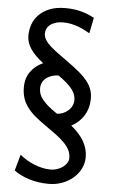

<svg xmlns="http://www.w3.org/2000/svg" viewBox="-62 -767 625 1038"><g transform="rotate(5 250.0 -247.5)"><path d="M341.8 -234.4Q341.8 -248 337.2 -262Q332.5 -275.9 321.3 -291Q310.1 -306.2 291.3 -322.8Q272.5 -339.4 244.6 -358.9Q224.1 -358.4 207 -352.5Q189.9 -346.7 177.5 -336.7Q165 -326.7 158.2 -312.5Q151.4 -298.3 151.4 -280.8Q151.4 -265.6 156.2 -251.2Q161.1 -236.8 173.1 -221.4Q185.1 -206.1 204.8 -189Q224.6 -171.9 254.9 -151.9Q273.9 -153.3 290 -160.6Q306.2 -168 317.6 -179Q329.1 -189.9 335.4 -204.1Q341.8 -218.3 341.8 -234.4ZM429.7 -250Q429.7 -197.8 404.8 -157.5Q379.9 -117.2 336.9 -95.2Q384.8 -56.2 407.2 -16.1Q429.7 23.9 429.7 68.4Q429.7 101.6 415 130.9Q400.4 160.2 375 182.1Q349.6 204.1 315.4 216.8Q281.2 229.5 241.7 229.5Q211.9 229.5 184.3 225.1Q156.7 220.7 132.6 212.9Q108.4 205.1 88.4 194.8Q68.4 184.6 53.7 173.3L78.1 85.4Q94.7 100.1 115.5 112.3Q136.2 124.5 158.2 133.3Q180.2 142.1 202.4 146.7Q224.6 151.4 244.1 151.4Q265.6 151.4 283.4 145Q301.3 138.7 314.2 128.7Q327.1 118.7 334.5 106Q341.8 93.3 341.8 80.6Q341.8 57.1 331.5 37.1Q321.3 17.1 302.2 -2.2Q283.2 -21.5 256.6 -41Q230 -60.5 197.8 -83Q164.6 -106 139.6 -127.2Q114.7 -148.4 97.7 -171.4Q80.6 -194.3 72 -220.5Q63.5 -246.6 63.5 -278.8Q63.5 -329.1 88.9 -364.3Q114.3 -399.4 156.2 -418Q108.4 -454.6 85.9 -488.8Q63.5 -522.9 63.5 -559.1Q63.5 -588.9 73.2 -618.4Q83 -647.9 105.5 -671.6Q127.9 -695.3 163.6 -710.2Q199.2 -725.1 251.5 -725.1Q277.8 -725.1 301 -721.7Q324.2 -718.3 343.5 -712.6Q362.8 -707 378.9 -700Q395 -692.9 407.7 -686L390.6 -600.6Q378.4 -607.9 362.8 -616Q347.2 -624 328.9 -630.9Q310.5 -637.7 289.8 -642.3Q269 -647 246.6 -647Q221.7 -647 203.6 -641.1Q185.5 -635.3 173.8 -625.7Q162.1 -616.2 156.7 -604Q151.4 -591.8 151.4 -579.6Q151.4 -561 161.6 -544.4Q171.9 -527.8 190.9 -510.7Q210 -493.7 236.6 -474.6Q263.2 -455.6 295.4 -432.1Q328.1 -408.2 353.3 -387.2Q378.4 -366.2 395.5 -344.7Q412.6 -323.2 421.1 -300.3Q429.7 -277.3 429.7 -250Z"/></g></svg>

Font: Andika Viet
Style: Regular
Weight: 400
Designer: Victor Gaultney, Annie Olsen, Julie Remington, Don Collingsworth, Eric Hays, Becca Hirsbrunner
Foundry: SIL International
Version: Version 5.000